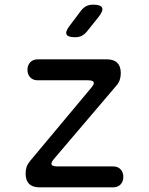

<svg xmlns="http://www.w3.org/2000/svg" viewBox="-20 -805 640 825"><path d="M150 0Q120 0 105 -15Q90 -30 90 -59Q90 -75 94.5 -88Q99 -101 109 -113L373 -429Q378 -435 380.5 -439.5Q383 -444 383 -448Q383 -454 377 -457Q371 -460 358 -460H142Q122 -460 110 -472.5Q98 -485 98 -505Q98 -525 110 -537.5Q122 -550 142 -550H439Q469 -550 484 -535Q499 -520 499 -491Q499 -475 494.5 -461.5Q490 -448 480 -437L211 -121Q206 -115 203.5 -110Q201 -105 201 -101Q201 -96 207 -93Q213 -90 225 -90H466Q486 -90 498 -77.5Q510 -65 510 -45Q510 -25 498 -12.5Q486 0 466 0ZM303 -645Q272 -645 266 -657Q260 -669 279 -694L328 -759Q338 -772 350.5 -778.5Q363 -785 380 -785Q412 -785 418.5 -772.5Q425 -760 405 -734L353 -669Q343 -657 331 -651Q319 -645 303 -645Z"/></svg>

Font: Maple Mono
Style: Regular
Weight: 400
Monospace: yes
Designer: subframe7536
Version: Version 7.300